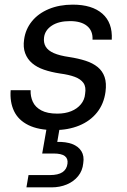

<svg xmlns="http://www.w3.org/2000/svg" viewBox="-20 -549 547 828"><path d="M214 12Q146 12 102.5 -9.5Q59 -31 40.5 -70Q22 -109 26 -160H112Q111 -133 121.5 -110Q132 -87 158 -73Q184 -59 227 -59Q261 -59 287 -69.5Q313 -80 329 -99.5Q345 -119 347 -144Q352 -174 340 -191Q328 -208 302.5 -217.5Q277 -227 239 -232Q200 -238 169.5 -248.5Q139 -259 118.5 -276.5Q98 -294 88.5 -319.5Q79 -345 84 -379Q90 -423 117.5 -457Q145 -491 190.5 -510Q236 -529 294 -529Q377 -529 421.5 -490Q466 -451 462 -378H379Q381 -416 355.5 -437Q330 -458 282 -458Q233 -458 203.5 -438.5Q174 -419 170 -388Q167 -365 177 -348Q187 -331 212 -320Q237 -309 279 -303Q318 -297 349 -287Q380 -277 401 -260Q422 -243 431 -217Q440 -191 435 -153Q428 -101 398.5 -64Q369 -27 321.5 -7.5Q274 12 214 12ZM94 259 103 206H195Q231 206 249.5 193.5Q268 181 271 157Q274 135 259.5 124Q245 113 211 113H162L183 -7H239L227 63Q264 62 291 72Q318 82 331 103Q344 124 339 155Q336 187 317 210.5Q298 234 268 246.5Q238 259 202 259Z"/></svg>

Font: DM Sans 11pt
Style: Italic
Weight: 400
Italic angle: -10°
Version: Version 4.004;gftools[0.9.30]